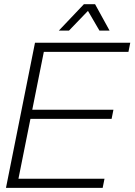

<svg xmlns="http://www.w3.org/2000/svg" viewBox="-20 -904 649 924"><path d="M606.9 -698.2 598.1 -654.3H190.9L135.3 -376H525.9L517.1 -332H126.5L68.8 -43.9H482.9L474.1 0H8.8L148.4 -698.2ZM383.8 -883.8H437.5L507.3 -756.8H458.5L403.3 -851.6L312 -756.8H263.2Z"/></svg>

Font: Sansation Light
Style: Light Italic
Weight: 300
Designer: Bernd Montag
Version: Version 1.301